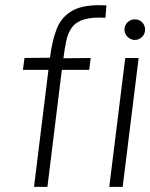

<svg xmlns="http://www.w3.org/2000/svg" viewBox="-20 -725 583 745"><path d="M389 -656Q337 -659 306 -649.5Q275 -640 259.5 -619Q244 -598 237.5 -568Q231 -538 226 -499L332 -500L326 -454H220L164 0H112L168 -454H69L75 -500L174 -501Q182 -567 200.5 -614Q219 -661 263.5 -685Q308 -709 393 -704ZM503 -570Q487 -570 475 -582Q463 -594 463 -610Q463 -627 475 -638.5Q487 -650 503 -650Q520 -650 531.5 -638.5Q543 -627 543 -610Q543 -594 531.5 -582Q520 -570 503 -570ZM456 0H404L466 -500H518Z"/></svg>

Font: Kulim Park ExtraLight
Style: Italic
Weight: 275
Italic angle: -8°
Designer: Noponies / Dale Sattler
Foundry: Noponies
Version: Version 1.000; ttfautohint (v1.8.3)